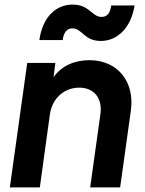

<svg xmlns="http://www.w3.org/2000/svg" viewBox="-20 -819 633 839"><path d="M23 0H154L198 -319C208 -390 261 -436 326 -436C390 -436 428 -391 419 -322L374 0H505L552 -337C569 -461 495 -556 371 -556C306 -556 250 -532 214 -482L222 -544H99ZM152 -644H254C258 -676 272 -695 295 -695C341 -695 346 -640 421 -640C489 -640 552 -693 568 -795H466C462 -766 451 -745 424 -745C381 -745 372 -799 297 -799C230 -799 167 -751 152 -644Z"/></svg>

Font: Mluvka Bold
Style: Italic
Weight: 700
Italic angle: -8°
Designer: Modified by Jiří Krblich, Original typeface by Gumpita Rahayu
Foundry: Gumpita Rahayu & Jiří Krblich
Version: Version 2.000;Glyphs 3.1.1 (3134)